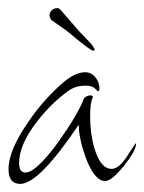

<svg xmlns="http://www.w3.org/2000/svg" viewBox="-20 -472 355 473"><path d="M30 -19Q1 -19 1 -55Q1 -102 50 -172Q71 -203 93 -227Q115 -251 137 -270Q166 -294 190 -294Q205 -294 215 -281.5Q225 -269 225 -254Q225 -247 221 -247Q221 -247 214 -254Q207 -261 191 -261Q168 -261 151 -250Q107 -219 70 -171Q27 -115 27 -70Q27 -47 43 -47Q69 -47 125 -124Q149 -158 164.5 -184.5Q180 -211 187 -230Q194 -237 203 -237Q208 -237 209 -233Q202 -220 202 -186Q202 -143 212 -109Q227 -56 255 -56Q273 -56 293 -87L314 -119Q315 -118 315 -117Q315 -101 285 -63Q255 -26 239 -26Q213 -26 191 -84Q174 -132 174 -165Q76 -19 30 -19ZM210 -347Q203 -347 153 -389Q144 -397 129 -407Q114 -417 106 -423Q105 -426 103.5 -428.5Q102 -431 102 -434V-436Q106 -452 122 -452Q125 -452 128 -449L175 -395Q187 -382 198 -371Q209 -360 213 -351Q213 -347 210 -347Z"/></svg>

Font: Shalimar
Style: Regular
Weight: 400
Designer: Robert E. Leuschke
Foundry: Robert E. Leuschke
Version: Version 1.010; ttfautohint (v1.8.3)